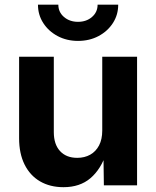

<svg xmlns="http://www.w3.org/2000/svg" viewBox="-20 -777 654 805"><path d="M246.1 7.8Q189.9 7.8 147.9 -16.6Q106 -41 83 -87.2Q60.1 -133.3 60.1 -197.3V-539.1H205.6V-223.1Q205.6 -171.9 231.7 -143.6Q257.8 -115.2 303.7 -115.2Q334.5 -115.2 358.2 -128.4Q381.8 -141.6 395.3 -167.2Q408.7 -192.9 408.7 -229.5V-539.1H554.7V0H415.5L413.6 -135.7H425.8Q403.3 -67.4 359.1 -29.8Q314.9 7.8 246.1 7.8ZM307.1 -605.5Q259.8 -605.5 221.7 -625.7Q183.6 -646 161.4 -680.4Q139.2 -714.8 139.2 -757.3H224.6Q224.6 -726.1 248.3 -705.8Q272 -685.5 307.1 -685.5Q342.3 -685.5 365.7 -705.8Q389.2 -726.1 389.2 -757.3H475.6Q475.6 -714.8 453.4 -680.4Q431.2 -646 393.1 -625.7Q355 -605.5 307.1 -605.5Z"/></svg>

Font: Inter 18pt
Style: Bold
Weight: 700
Designer: Rasmus Andersson
Foundry: rsms
Version: Version 4.001;git-66647c0bb